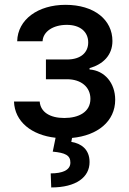

<svg xmlns="http://www.w3.org/2000/svg" viewBox="-20 -573 545 811"><path d="M147.7 -144.2H39.1C41.9 -59.3 113.3 -2.1 214.8 8.9L202.8 67.5C255 72.4 277.7 82.7 277.3 114.3C277 146 243.3 159.4 194.2 159.4L196.4 218.8C301.5 218.8 358.7 175.4 358.3 111.2C358.3 57.5 322.1 32.7 281.2 26.3L284.4 9.6C392 -0.4 466.6 -60.4 466.6 -151.6C466.6 -222.7 421.5 -275.2 358.3 -279.5V-285.2C415.5 -301.5 454.9 -339.8 454.9 -399.9C454.9 -489.3 378.2 -552.6 256.7 -552.6C140.3 -552.6 54.7 -490.4 52.6 -398.8H159.8C161.9 -439.6 204.2 -468 262.1 -468C319.2 -468 352.6 -438.2 352.6 -393.8C352.6 -352.3 322.8 -321.7 262.8 -321.7H174V-238.3H262.8C323.2 -238.3 361.9 -204.9 361.9 -155.5C361.9 -99.8 312.5 -74.6 251.4 -74.6C191.4 -74.6 150.9 -99.4 147.7 -144.2Z"/></svg>

Font: Magic Ui Pro Medium
Style: Regular
Weight: 500
Designer: Stefan Endress, Andreas Faust
Version: Version 1.000;FEAKit 1.0